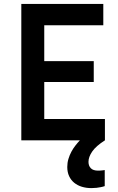

<svg xmlns="http://www.w3.org/2000/svg" viewBox="-20 -717 601 981"><path d="M88.9 -696.8H507.8V-587.9H206.1V-404.8H459V-297.9H206.1V-108.9H516.1V0Q470.2 29.3 451.2 57.1Q432.1 85 432.1 109.9Q432.1 130.4 444.1 142.6Q456.1 154.8 481 154.8Q495.1 154.8 504.9 153.3Q510.3 152.8 515.1 151.9V233.9Q505.4 237.3 494.6 239.3Q484.9 241.2 472.9 242.7Q460.9 244.1 446.8 244.1Q420.9 244.1 398.4 237.3Q376 230.5 359.4 217Q342.8 203.6 333.3 183.3Q323.7 163.1 323.7 136.2Q323.7 114.7 329.6 95.2Q335.4 75.7 344.7 58.3Q354 41 365.5 26.4Q377 11.7 388.2 0H88.9Z"/></svg>

Font: Doppio One
Style: Regular
Weight: 400
Designer: Szymon Celej
Foundry: Szymon Celej
Version: Version 1.002